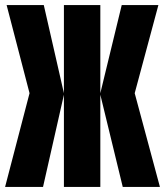

<svg xmlns="http://www.w3.org/2000/svg" viewBox="-22 -734 648 754"><path d="M147 0 229 -362V0H372V-362L460 0H606L507 -368L600 -714H456L372 -368V-714H229V-368L150 -714H4L94 -368L-2 0Z"/></svg>

Font: Noto Sans Mono UI ExtraBold
Style: Regular
Weight: 800
Designer: Monotype Design team
Foundry: Monotype Imaging Inc.
Version: 1.000